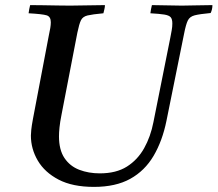

<svg xmlns="http://www.w3.org/2000/svg" viewBox="-20 -721 852 752"><path d="M348 11Q264 11 209.5 -17.5Q155 -46 128 -92Q101 -138 101 -190Q101 -198 102.5 -213Q104 -228 109 -255L171 -581Q175 -599 177 -611.5Q179 -624 179 -634Q179 -656 162.5 -661Q146 -666 92 -669Q94 -685 98 -701Q118 -701 147.5 -700.5Q177 -700 207 -699.5Q237 -699 255 -699Q282 -699 322 -700Q362 -701 391 -701Q391 -694 389 -685.5Q387 -677 385 -669Q342 -665 323 -660.5Q304 -656 297 -641.5Q290 -627 283 -593L221 -272Q215 -242 213 -221.5Q211 -201 211 -187Q211 -134 232.5 -102Q254 -70 290.5 -56Q327 -42 371 -42Q435 -42 477 -68.5Q519 -95 544.5 -140.5Q570 -186 581 -243L647 -573Q650 -589 652.5 -602.5Q655 -616 655 -629Q655 -646 648.5 -653.5Q642 -661 623.5 -664Q605 -667 569 -669Q571 -685 575 -701Q598 -701 634 -700Q670 -699 692 -699Q714 -699 748 -700Q782 -701 812 -701Q812 -684 805 -670Q762 -666 742.5 -661Q723 -656 715.5 -640.5Q708 -625 701 -589L632 -248Q616 -169 581.5 -110.5Q547 -52 490 -20.5Q433 11 348 11Z"/></svg>

Font: Tiro Kannada
Style: Italic
Weight: 400
Italic angle: -11°
Designer: Kannada: John Hudson & Fiona Ross, assisted by Kaja Sojewska. Latin: John Hudson with Paul Hanslow, assisted by Kaja Soj
Foundry: Tiro Typeworks Ltd.
Version: Version 1.52